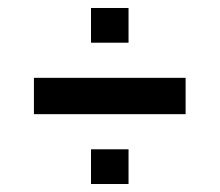

<svg xmlns="http://www.w3.org/2000/svg" viewBox="-20 -493 550 481"><path d="M65 -207V-298H445V-207ZM208 -32V-119H302V-32ZM208 -386V-473H302V-386Z"/></svg>

Font: Saira SemiCondensed SemiBold
Style: Regular
Weight: 600
Width: 4
Designer: Hector Gatti with collaboration of the Omnibus-Type team
Foundry: Omnibus-Type
Version: Version 1.101